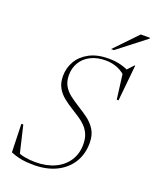

<svg xmlns="http://www.w3.org/2000/svg" viewBox="-162 -976 868 1077"><g transform="rotate(20 272.0 -437.0)"><path d="M495.5 -612.5Q462.5 -651 427.2 -665.2Q392 -679.5 355.5 -679.5Q302.5 -679.5 264.8 -660.2Q227 -641 207 -607.5Q187 -574 187 -532.5Q187 -494.5 202 -468.5Q217 -442.5 242.2 -423.2Q267.5 -404 297.5 -385Q328 -366.5 357.8 -344.8Q387.5 -323 407.2 -291.8Q427 -260.5 427 -212.5Q427 -146.5 395.8 -96.2Q364.5 -46 307.5 -18Q250.5 10 174 10Q131 10 99.2 4.2Q67.5 -1.5 35 -15L30 -183.5H41.5L83 -8L45.5 -41.5Q74.5 -21 108.5 -14.5Q142.5 -8 175.5 -8Q242.5 -8 292 -31Q341.5 -54 368.8 -95.8Q396 -137.5 396 -193.5Q396 -228.5 385 -253.8Q374 -279 355.5 -297.5Q337 -316 314.5 -330.5Q292 -345 270 -359Q240.5 -377 214.8 -397.8Q189 -418.5 173.2 -446.8Q157.5 -475 157.5 -516Q157.5 -564 181.2 -604.8Q205 -645.5 251.5 -670.2Q298 -695 365.5 -695Q407.5 -695 441.2 -685.8Q475 -676.5 501.5 -661.5L474 -664.5L515 -708.5H518.5L497 -493.5H486.5L466 -653ZM359.5 -749.5 488 -883.5H543.5L542 -878L376.5 -749.5Z"/></g></svg>

Font: Newsreader 36pt ExtraLight
Style: Italic
Weight: 250
Italic angle: -17°
Designer: Hugues Gentile
Foundry: Production Type
Version: Version 1.003